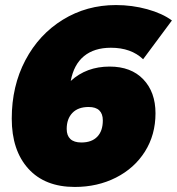

<svg xmlns="http://www.w3.org/2000/svg" viewBox="-20 -730 700 760"><path d="M276 10Q157.5 10 92 -62.5Q26.5 -135 26.5 -260.5Q26.5 -389.5 80.5 -491.8Q134.5 -594 228.8 -652Q323 -710 439 -710Q503 -710 562.8 -693.5Q622.5 -677 660.5 -649L546.5 -495.5Q499 -541 419 -541Q353 -541 312.5 -507.8Q272 -474.5 260 -409.5Q322 -466.5 414 -466.5Q499 -466.5 547.2 -416Q595.5 -365.5 595.5 -281.5Q595.5 -196.5 553.8 -130.2Q512 -64 439 -27Q366 10 276 10ZM302 -166Q343 -166 365 -188.8Q387 -211.5 387 -253.5Q387 -279.5 373 -293Q359 -306.5 331 -306.5Q289 -306.5 266.5 -283Q244 -259.5 244 -219.5Q244 -193.5 258.5 -179.8Q273 -166 302 -166Z"/></svg>

Font: Argentum Sans Black
Style: Italic
Weight: 900
Italic angle: -11°
Designer: Julieta Ulanovsky (font), Cristiano Sobral (main changes and remaster)
Foundry: Julieta Ulanovsky (font), Cristiano Sobral (main changes and remaster)
Version: Version 2.007;June 15, 2022;FontCreator 14.0.0.2814 64-bit; 